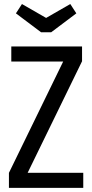

<svg xmlns="http://www.w3.org/2000/svg" viewBox="-20 -913 448 933"><path d="M34.9 -687.3V-613.9H287L23.4 -73V0H384.6V-73.4H114.4L378.7 -615.3V-687.3ZM228.6 -756.1 350.9 -848.1 321.6 -893.4 204.1 -825.9 86.7 -893.4 57.4 -848.1 179.7 -756.1Z"/></svg>

Font: Secuela Black
Style: Regular
Weight: 900
Designer: Fernando Haro
Foundry: deFharo
Version: Version 1.704